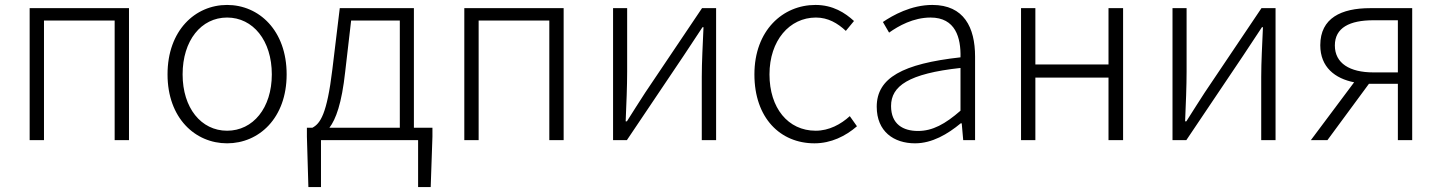

<svg xmlns="http://www.w3.org/2000/svg" viewBox="-20 -567 5835 777"><path d="M100 0H158V-484H444V0H502V-534H100Z M899 13C1028 13 1140 -89 1140 -266C1140 -444 1028 -547 899 -547C770 -547 658 -444 658 -266C658 -89 770 13 899 13ZM899 -38C794 -38 719 -130 719 -266C719 -403 794 -496 899 -496C1004 -496 1080 -403 1080 -266C1080 -130 1004 -38 899 -38Z M1279 0H1672V190H1723L1730 -14V-50H1655V-534H1355L1325 -286C1303 -104 1276 -67 1244 -50H1222V-14L1228 190H1279ZM1313 -50C1339 -84 1363 -148 1377 -277L1401 -484H1598V-50Z M1859 0H1917V-484H2203V0H2261V-534H1859Z M2461 0H2517L2747 -342C2769 -375 2801 -424 2823 -457H2827C2824 -387 2820 -315 2820 -256V0H2878V-534H2821L2591 -192C2570 -159 2538 -110 2517 -76H2512C2515 -147 2518 -219 2518 -277V-534H2461Z M3276 13C3343 13 3402 -16 3448 -56L3419 -97C3383 -64 3335 -38 3281 -38C3169 -38 3094 -130 3094 -266C3094 -403 3175 -496 3282 -496C3331 -496 3370 -473 3403 -442L3436 -482C3400 -515 3351 -547 3280 -547C3148 -547 3033 -444 3033 -266C3033 -89 3138 13 3276 13Z M3683 13C3752 13 3815 -24 3868 -68H3872L3878 0H3926V-338C3926 -456 3881 -547 3753 -547C3667 -547 3593 -505 3553 -478L3578 -435C3616 -462 3676 -496 3746 -496C3847 -496 3869 -414 3867 -335C3633 -309 3528 -252 3528 -135C3528 -35 3597 13 3683 13ZM3695 -37C3635 -37 3586 -64 3586 -138C3586 -219 3657 -269 3867 -292V-119C3805 -65 3754 -37 3695 -37Z M4112 0H4170V-253H4466V0H4525V-534H4466V-306H4170V-534H4112Z M4725 0H4781L5011 -342C5033 -375 5065 -424 5087 -457H5091C5088 -387 5084 -315 5084 -256V0H5142V-534H5085L4855 -192C4834 -159 4802 -110 4781 -76H4776C4779 -147 4782 -219 4782 -277V-534H4725Z M5538 -274C5442 -274 5382 -311 5382 -383C5382 -455 5442 -485 5538 -485H5637V-274ZM5285 0H5352L5520 -228H5521H5637V0H5695V-534H5525C5408 -534 5323 -494 5323 -384C5323 -295 5383 -249 5460 -234Z"/></svg>

Font: Noto Sans KR Light
Style: Regular
Weight: 300
Designer: Ryoko NISHIZUKA 西塚涼子 (kana, bopomofo & ideographs); Paul D. Hunt (Latin, Greek & Cyrillic); Sandoll Communications 산돌커뮤니
Foundry: Adobe
Version: Version 2.004;hotconv 1.0.118;makeotfexe 2.5.65603